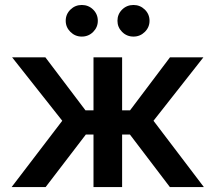

<svg xmlns="http://www.w3.org/2000/svg" viewBox="-20 -763 879 783"><path d="M27.3 0 233.9 -270.5 29.3 -529.3H165L328.6 -313H361.3V-529.3H478V-313H510.3L673.3 -529.3H809.6L606 -270.5L811.5 0H672.9L509.8 -214.4H478V0H361.3V-214.4H330.1L166 0ZM524.4 -613.8Q497.1 -613.8 478 -632.8Q459 -651.9 459 -678.2Q459 -705.1 478 -723.9Q497.1 -742.7 524.4 -742.7Q551.3 -742.7 570.6 -723.9Q589.8 -705.1 589.8 -678.2Q589.8 -651.9 570.6 -632.8Q551.3 -613.8 524.4 -613.8ZM313.5 -613.8Q286.6 -613.8 267.3 -632.8Q248 -651.9 248 -678.2Q248 -705.1 267.3 -723.9Q286.6 -742.7 313.5 -742.7Q340.8 -742.7 359.9 -723.9Q378.9 -705.1 378.9 -678.2Q378.9 -651.9 359.9 -632.8Q340.8 -613.8 313.5 -613.8Z"/></svg>

Font: Inter Cardless Tabular Medium
Style: Regular
Weight: 500
Designer: Rasmus Andersson
Foundry: rsms
Version: Version 4.000;git-4fc901f